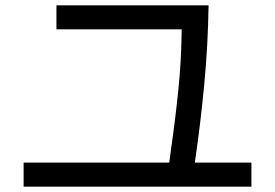

<svg xmlns="http://www.w3.org/2000/svg" viewBox="-20 -737 1040 726"><path d="M69.3 -31.2V-122.1H620.1L626 -168Q642.6 -282.2 654.3 -396.5Q666 -510.7 667 -626H193.4V-716.8H768.6Q766.6 -568.4 752.4 -418.9Q738.3 -269.5 716.8 -122.1H930.7V-31.2Z"/></svg>

Font: Kosugi
Style: Regular
Weight: 400
Version: Version 4.002